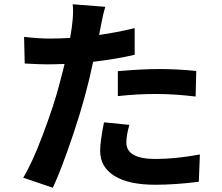

<svg xmlns="http://www.w3.org/2000/svg" viewBox="-20 -830 1040 901"><path d="M587 -244Q573 -195 573 -161Q573 -84 710 -84Q802 -84 918 -105L913 23Q801 37 709 37Q584 37 517 -4.5Q450 -46 450 -122Q450 -166 468 -256ZM474 -798Q464 -764 458 -732Q452 -700 445 -666Q525 -677 612 -698V-573Q527 -553 417 -540Q384 -380 326 -207Q268 -34 228 51L89 4Q132 -67 182 -200.5Q232 -334 256 -424.5Q280 -515 283 -530Q237 -528 201.5 -528Q166 -528 96 -532L93 -657Q161 -649 211.5 -649Q262 -649 309 -652Q328 -755 321 -810ZM533 -496Q645 -506 728.5 -506Q812 -506 901 -497L898 -377Q798 -389 710.5 -389Q623 -389 533 -379Z"/></svg>

Font: Swei Fan Sans CJK TC
Style: Bold
Weight: 700
Version: Version 2.130